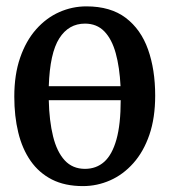

<svg xmlns="http://www.w3.org/2000/svg" viewBox="-20 -588 546 618"><path d="M247 11Q189 11 147.2 -10.2Q105.5 -31.5 78.5 -70.2Q51.5 -109 38.8 -161.5Q26 -214 26 -277Q26 -348 44.8 -402.2Q63.5 -456.5 96.2 -493.5Q129 -530.5 170.8 -549Q212.5 -567.5 258 -567.5Q336 -567.5 384.8 -530.5Q433.5 -493.5 456.5 -428.8Q479.5 -364 479.5 -280.5Q479.5 -208.5 460.8 -154Q442 -99.5 409.2 -62.8Q376.5 -26 334.5 -7.5Q292.5 11 247 11ZM253.5 -44.5Q290 -44.5 315.5 -67.2Q341 -90 354.8 -139Q368.5 -188 368.5 -265.5H137Q138.5 -199 150.8 -149.2Q163 -99.5 188.2 -72Q213.5 -44.5 253.5 -44.5ZM137 -310.5H368Q365 -371.5 352.5 -416.8Q340 -462 315.8 -487Q291.5 -512 253.5 -512Q201 -512 170.8 -464.5Q140.5 -417 137 -310.5Z"/></svg>

Font: Merriweather 24pt SemiCondensed
Style: Regular
Weight: 400
Width: 4
Designer: Eben Sorkin
Foundry: Eben Sorkin
Version: Version 2.100